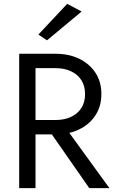

<svg xmlns="http://www.w3.org/2000/svg" viewBox="-20 -980 600 1000"><path d="M225 -770 180 -800 330 -960 405 -920ZM80 0V-700H270Q338 -700 391.5 -674.5Q445 -649 476.5 -602Q508 -555 508 -490Q508 -426 476.5 -378.5Q445 -331 392 -306Q368 -294 341 -288L550 0H445L250 -280H165V0ZM165 -355H270Q315 -355 349.5 -371Q384 -387 403.5 -417Q423 -447 423 -490Q423 -533 403.5 -563Q384 -593 349.5 -609Q315 -625 270 -625H165Z"/></svg>

Font: Jost
Style: Regular
Weight: 400
Version: Version 3.710